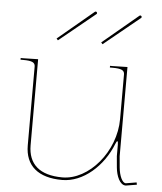

<svg xmlns="http://www.w3.org/2000/svg" viewBox="-53 -801 717 851"><g transform="rotate(5 305.0 -375.5)"><path d="M176 -620 182.5 -612.5 343 -743.5C346.5 -746.5 344.5 -750.5 343 -752C341.5 -753.5 338 -755.5 334.5 -752.5ZM374.5 -620 381 -612.5 541.5 -743.5C545 -746.5 543 -750.5 541.5 -752C540 -753.5 536.5 -755.5 533 -752.5ZM25 -512.5H37.5C76 -512.5 90 -506 90 -487.5V-137.5C90 -46.5 148 2.5 255 2.5C348.5 2.5 436.5 -76.5 476 -177.5C479.5 -186.5 482 -190 484 -190C486.5 -190 487.5 -183 487.5 -174.5V-124L492 -73.5C495.5 -36.5 511.5 2.5 537.5 2.5H538.5L587 -5.5L585 -15.5L537 -7.5C522 -8 508 -37.5 504.5 -74.5L500 -124.5V-521.5L435 -520H422.5V-512.5H435C473.5 -512.5 487.5 -506 487.5 -487.5V-289C487.5 -144 373 -9 255 -9C154 -9 102.5 -54.5 102.5 -139V-521.5L37.5 -520H25Z"/></g></svg>

Font: Znikomit
Style: Regular
Weight: 100
Designer: gluk
Foundry: gluk
Version: Version 0.55